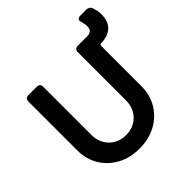

<svg xmlns="http://www.w3.org/2000/svg" viewBox="-224 -1054 1248 1248"><g transform="rotate(-45 400.5 -430.0)"><path d="M359 12Q273 12 206.5 -24Q140 -60 102 -123Q64 -186 64 -266V-715Q64 -745 94 -745H170Q200 -745 200 -715V-273Q200 -226 220.5 -189.5Q241 -153 277 -132.5Q313 -112 359 -112Q405 -112 441 -132.5Q477 -153 497.5 -189.5Q518 -226 518 -273V-715Q518 -745 548 -745H638Q651 -745 666 -753.5Q681 -762 681 -795Q681 -804 678.5 -815Q676 -826 673 -838Q667 -853 673.5 -862.5Q680 -872 697 -872H752Q778 -872 788 -850Q793 -834 797 -818Q801 -802 801 -783Q801 -714 763.5 -681.5Q726 -649 661 -649Q654 -649 654 -619V-266Q654 -186 616 -123Q578 -60 511.5 -24Q445 12 359 12Z"/></g></svg>

Font: Pitagon Sans Text
Style: Bold
Weight: 700
Designer: Travis Tran
Foundry: Pitagon
Version: Version 1.001; ttfautohint (v1.8.4.7-5d5b);gftools[0.9.26]